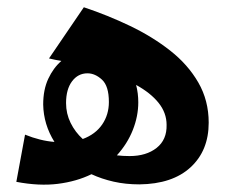

<svg xmlns="http://www.w3.org/2000/svg" viewBox="-20 -488 640 529"><path d="M364 20Q326 20 293 12.5Q260 5 232 -8Q191 12 139.5 18.5Q88 25 25 13L49 -117Q91 -100 130 -97Q100 -145 99 -200Q99 -241 113 -271Q127 -301 149 -320Q132 -323 115 -327L211 -468Q277 -446 338.5 -416.5Q400 -387 449 -348.5Q498 -310 526.5 -260.5Q555 -211 555 -150Q555 -73 505 -27Q455 19 364 20ZM162 -204Q162 -175 174.5 -149.5Q187 -124 208 -105Q243 -118 261.5 -145Q280 -172 280 -207Q280 -251 261 -268.5Q242 -286 221 -286Q195 -286 178.5 -264Q162 -242 162 -204ZM361 -206Q361 -168 346 -130Q331 -92 302 -60Q319 -58 337 -58Q383 -58 411.5 -80.5Q440 -103 439 -144Q439 -177 417 -204.5Q395 -232 355 -254Q361 -231 361 -206Z"/></svg>

Font: Marhey SemiBold
Style: Regular
Weight: 600
Designer: Nur Syamsi & Bustanul Arifin
Foundry: Namelatype
Version: Version 1.000; ttfautohint (v1.8.4.7-5d5b)